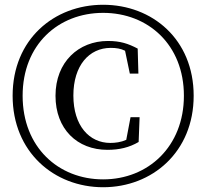

<svg xmlns="http://www.w3.org/2000/svg" viewBox="-20 -769 865 806"><path d="M413 17C619 17 793 -131 793 -367C793 -604 619 -749 413 -749C207 -749 33 -604 33 -367C33 -131 207 17 413 17ZM413 -16C225 -16 75 -151 75 -367C75 -582 225 -715 413 -715C602 -715 752 -581 752 -367C752 -154 602 -16 413 -16ZM431 -140C481 -140 523 -150 562 -173L566 -277H528L510 -182C488 -172 464 -169 443 -169C355 -169 288 -241 288 -368C288 -494 354 -568 445 -568C468 -568 487 -565 505 -556L525 -460H561L558 -565C518 -586 485 -597 433 -597C310 -597 213 -509 213 -367C213 -227 304 -140 431 -140Z"/></svg>

Font: Noto Serif CJK SC Medium
Style: Regular
Weight: 500
Designer: Ryoko NISHIZUKA 西塚涼子 (kana & ideographs); Frank Grießhammer (Latin, Greek & Cyrillic); Wenlong ZHANG 张文龙 (bopomofo); San
Foundry: Adobe
Version: Version 2.001;hotconv 1.1.0;makeotfexe 2.6.0